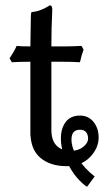

<svg xmlns="http://www.w3.org/2000/svg" viewBox="-20 -613 399 728"><path d="M95.2 -437Q95.2 -462.9 96.2 -500Q97.2 -537.1 97.2 -557.1L99.1 -566.9Q117.7 -568.8 133.3 -574.7Q148.9 -580.6 158.7 -586.7Q168.5 -592.8 168.9 -592.8Q178.2 -592.8 178.2 -576.2Q174.8 -508.3 174.8 -437H221.2Q252.9 -437 289.1 -439L296.9 -424.8Q289.1 -404.3 283.2 -377Q256.8 -378.9 211.9 -378.9H174.8V-106.9L95.2 -99.1V-378.9Q51.3 -378.9 24.9 -377L16.1 -392.1Q34.2 -418 43 -439Q55.2 -437 95.2 -437ZM283.2 -174.8V-121.1Q251 -121.1 251 -84Q251 -51.8 274.9 -13.7Q298.8 24.4 338.9 56.2L310.1 95.2Q293 85 271.5 60.3Q250 35.6 230.5 -5.9Q210.9 -47.4 210.9 -87.9Q210.9 -126.5 229.2 -150.6Q247.6 -174.8 283.2 -174.8ZM283.2 -121.1V-174.8Q315.4 -174.8 334.7 -150.6Q354 -126.5 354 -91.8Q354 -50.8 320.8 -16.8Q287.6 17.1 232.9 17.1Q170.4 17.1 132.8 -14.9Q95.2 -46.9 95.2 -112.8L174.8 -121.1Q174.8 -80.6 194.6 -60.8Q214.4 -41 248 -41Q276.9 -41 295.4 -55.9Q314 -70.8 314 -87.9Q314 -102.1 306.6 -111.6Q299.3 -121.1 283.2 -121.1Z"/></svg>

Font: Linear Smooth Low Contrast
Style: Regular
Weight: 500
Designer: Philipp H. Poll, Flanker
Foundry: Philipp H. Poll, reworked by Flanker
Version: Version 1.010 | FøM Fix